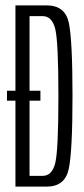

<svg xmlns="http://www.w3.org/2000/svg" viewBox="-20 -695 312 715"><path d="M6 -320H130.5V-357H6ZM37.5 0H153.5Q222 0 236 -65.8Q250 -131.5 250 -337.5Q250 -543.5 236.5 -609.2Q223 -675 153.5 -675H37.5ZM90 -40V-635H138.5Q174.5 -635 186 -586Q197.5 -537 197.5 -337.5Q197.5 -138 186 -89Q174.5 -40 138.5 -40Z"/></svg>

Font: Anybody ExtraCondensed Light
Style: Regular
Weight: 300
Width: 2
Version: Version 1.113;gftools[0.9.25]